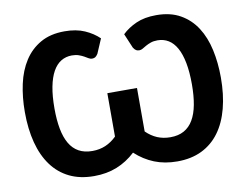

<svg xmlns="http://www.w3.org/2000/svg" viewBox="-79 -844 1235 963"><g transform="rotate(-10 538.0 -362.5)"><path d="M597.5 -666.5Q627.5 -695.5 669.8 -714.2Q712 -733 772 -733Q844 -733 894.5 -704.2Q945 -675.5 976.8 -626Q1008.5 -576.5 1023 -510.2Q1037.5 -444 1037.5 -368.5Q1037.5 -282 1019.2 -212.2Q1001 -142.5 965 -93.5Q929 -44.5 875.2 -18.2Q821.5 8 750 8Q686 8 634 -12.8Q582 -33.5 538 -74Q494.5 -33.5 442.5 -12.8Q390.5 8 326.5 8Q255 8 201.2 -18.2Q147.5 -44.5 111.5 -93.5Q75.5 -142.5 57.2 -212.2Q39 -282 39 -368.5Q39 -444 53.5 -510.2Q68 -576.5 100 -626Q132 -675.5 182.5 -704.2Q233 -733 305 -733Q364.5 -733 407 -714.2Q449.5 -695.5 479.5 -666.5L448 -593Q440.5 -581.5 434 -577.8Q427.5 -574 418 -574Q409.5 -574 400.8 -579.2Q392 -584.5 381 -590.8Q370 -597 355.2 -602.2Q340.5 -607.5 320.5 -607.5Q289.5 -607.5 265 -592.5Q240.5 -577.5 223.5 -547Q206.5 -516.5 197.5 -470Q188.5 -423.5 188.5 -360.5Q188.5 -302 197 -256.8Q205.5 -211.5 223.5 -180.5Q241.5 -149.5 270.2 -133.5Q299 -117.5 339.5 -117.5Q376 -117.5 406.5 -130.5Q437 -143.5 463 -169V-390H614V-168.5Q640 -143 670.2 -130.2Q700.5 -117.5 737 -117.5Q777.5 -117.5 806.2 -133.5Q835 -149.5 853.2 -180.5Q871.5 -211.5 880 -256.8Q888.5 -302 888.5 -360.5Q888.5 -423.5 879.5 -470Q870.5 -516.5 853.5 -547Q836.5 -577.5 812 -592.5Q787.5 -607.5 756.5 -607.5Q736 -607.5 721.5 -602.2Q707 -597 696 -590.8Q685 -584.5 676.2 -579.2Q667.5 -574 659 -574Q649.5 -574 642.8 -577.8Q636 -581.5 628.5 -593Z"/></g></svg>

Font: Lato Heavy
Style: Regular
Weight: 800
Designer: Lukasz Dziedzic
Foundry: tyPoland Lukasz Dziedzic
Version: Version 2.007; 2014-02-27